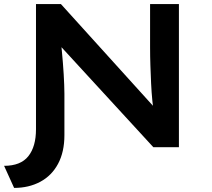

<svg xmlns="http://www.w3.org/2000/svg" viewBox="-39 -720 1036 939"><path d="M30 199 -19 91Q62 91 99.5 44Q137 -3 137 -88V-700H259L744 -164L715 -149Q710 -188 706 -228.5Q702 -269 700 -312Q698 -355 696.5 -399.5Q695 -444 695 -490V-700H836V0H711L226 -528L256 -546Q260 -509 263 -476.5Q266 -444 268.5 -414Q271 -384 272.5 -357Q274 -330 275 -306Q276 -282 276 -261V-59Q276 23 245 81Q214 139 158 169Q102 199 30 199Z"/></svg>

Font: Lexend Giga Medium
Style: Regular
Weight: 500
Designer: Bonnie Shaver-Troup, Thomas Jockin
Foundry: Lexend
Version: Version 1.007